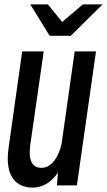

<svg xmlns="http://www.w3.org/2000/svg" viewBox="-20 -814 487 874"><path d="M302 -651 447 -794H357L263 -714L198 -794H118L206 -651ZM320 -580 260 -157C245 -94 212 -50 169 -50C125 -50 108 -86 118 -156L179 -580H81L19 -140C0 -7 57 40 129 40C168 40 211 21 244 -29L239 30H330L417 -580Z"/></svg>

Font: Smiley Sans Oblique
Style: Regular
Weight: 400
Italic angle: -8°
Designer: oooooohmygosh, Nagisa Chen, Janine Sui, Heda Shi, Jian Li
Foundry: atelierAnchor
Version: Version 2.0.1